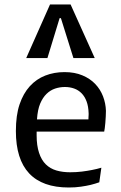

<svg xmlns="http://www.w3.org/2000/svg" viewBox="-20 -833 543 862"><path d="M271.5 -442.4Q248.5 -442.4 227.3 -435.3Q206.1 -428.2 189 -411.6Q171.9 -395 160.4 -367.9Q148.9 -340.8 146 -296.9H377Q377 -304.7 377.4 -309.1Q377.9 -313 377.9 -316.9Q377.9 -320.8 377.9 -324.2Q377 -355.5 368.7 -377.7Q360.4 -399.9 346.2 -414.3Q332 -428.7 313 -435.5Q293.9 -442.4 271.5 -442.4ZM425.8 -14.6Q408.2 -8.3 386.7 -2.9Q368.2 1.5 343.3 5.1Q318.4 8.8 288.6 8.8Q170.4 8.8 110.8 -54.7Q51.3 -118.2 51.3 -244.6Q51.3 -315.4 67.9 -364.5Q84.5 -413.6 113.8 -445.8Q143.1 -478 183.1 -493.7Q223.1 -509.3 269.5 -509.3Q315.4 -509.3 350.1 -494.6Q384.8 -480 407.7 -455.8Q430.7 -431.6 442.6 -400.4Q454.6 -369.1 455.6 -335.4Q455.6 -325.2 454.8 -309.8Q454.1 -294.4 452.9 -281.5Q451.7 -268.6 450.4 -257.8Q449.2 -247.1 447.8 -242.2H144.5V-224.6Q144.5 -179.7 155.3 -147Q166 -114.3 185.8 -95Q205.6 -75.7 233.4 -67.6Q261.2 -59.6 294.9 -59.6Q322.8 -59.6 347.9 -62.7Q373 -65.9 392.6 -69.8Q415.5 -74.2 435.1 -80.1ZM204.6 -813H296.9L405.3 -572.3H309.6L253.4 -751.5H247.6L192.9 -572.3H97.7Z"/></svg>

Font: Mako
Style: Regular
Weight: 400
Designer: vernon adams
Foundry: vernon adams
Version: Version 1.000